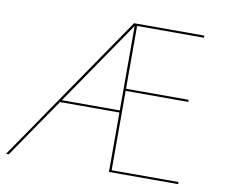

<svg xmlns="http://www.w3.org/2000/svg" viewBox="-77 -796 1050 891"><g transform="rotate(10 448.0 -350.0)"><path d="M816 -10V0H490V-280H210L18 0H5L485 -700H816V-690H501V-394H796V-384H501V-10ZM217 -290H490V-688Z"/></g></svg>

Font: Jost* Hairline
Style: Regular
Weight: 100
Version: Version 3.7